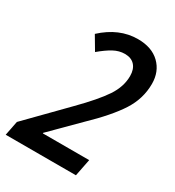

<svg xmlns="http://www.w3.org/2000/svg" viewBox="-194 -829 852 933"><g transform="rotate(30 232.5 -362.0)"><path d="M-3 -81 199 -287Q285 -374 323.5 -431.5Q362 -489 362 -549Q362 -587 342.5 -608.5Q323 -630 287 -630Q255 -630 224.5 -613.5Q194 -597 156 -565L111 -641Q201 -724 306 -724Q384 -724 428.5 -681Q473 -638 473 -569Q473 -486 426.5 -413.5Q380 -341 279 -244L134 -99V-96H394L375 0H-19Z"/></g></svg>

Font: Noto Sans UI NarrowMedium
Style: Italic
Weight: 500
Width: 4
Italic angle: -12°
Designer: Monotype Design Team
Foundry: Monotype Imaging Inc.
Version: Version 1.001